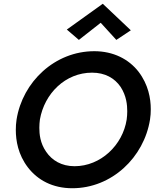

<svg xmlns="http://www.w3.org/2000/svg" viewBox="-20 -985 821 1020"><path d="M515 -864 598 -773 675 -824 526 -965 335 -828 399 -773ZM68 -350C65 -331 64 -313 64 -295C64 -238 76 -164 128 -96C180 -28 260 15 364 15C574 15 745 -149 777 -350C780 -369 781 -387 781 -405C781 -462 768 -536 716 -604C664 -671 582 -713 481 -713C272 -713 100 -551 68 -350ZM192 -350C216 -488 327 -599 469 -599C538 -599 589 -570 621 -523C652 -475 656 -427 656 -394C656 -380 655 -365 653 -350C632 -214 515 -102 376 -102C307 -102 256 -133 225 -179C193 -225 189 -273 189 -306C189 -320 190 -335 192 -350Z"/></svg>

Font: Jost Medium
Style: Italic
Weight: 500
Italic angle: -5°
Version: Version 3.710